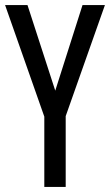

<svg xmlns="http://www.w3.org/2000/svg" viewBox="-20 -734 432 754"><path d="M197 -378 304 -714H392L238 -278V0H154V-276L0 -714H88Z"/></svg>

Font: Noto Sans Thai ExtraCondensed
Style: Regular
Weight: 400
Width: 2
Designer: Monotype Design Team
Foundry: Monotype Imaging Inc.
Version: Version 2.002